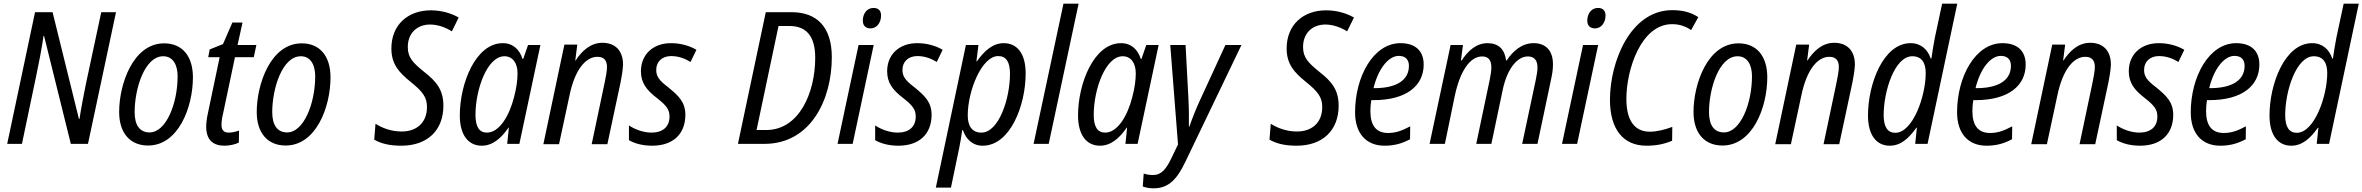

<svg xmlns="http://www.w3.org/2000/svg" viewBox="-20 -780 12809 1041"><path d="M19 0H99L178 -377C190 -433 208 -526 216 -585H219L364 0H457L609 -714H529L446 -326C435 -272 420 -195 411 -135H408L265 -714H170Z M783 9C947 9 1026 -198 1026 -361C1026 -476 968 -545 870 -545C701 -545 626 -323 626 -173C626 -59 685 9 783 9ZM791 -62C738 -62 710 -101 710 -172C710 -299 764 -475 865 -475C920 -475 943 -425 943 -367C943 -217 880 -62 791 -62Z M1197 10C1223 10 1256 3 1275 -7L1276 -72C1256 -65 1237 -61 1220 -61C1191 -61 1180 -78 1181 -105C1181 -121 1184 -143 1189 -162L1254 -470H1356L1370 -536H1268L1295 -658H1240L1189 -541L1117 -512L1109 -470H1171L1107 -165C1101 -138 1098 -113 1098 -93C1098 -22 1135 10 1197 10Z M1529 9C1693 9 1772 -198 1772 -361C1772 -476 1714 -545 1616 -545C1447 -545 1372 -323 1372 -173C1372 -59 1431 9 1529 9ZM1537 -62C1484 -62 1456 -101 1456 -172C1456 -299 1510 -475 1611 -475C1666 -475 1689 -425 1689 -367C1689 -217 1626 -62 1537 -62Z M2156 10C2297 10 2384 -73 2384 -207C2384 -294 2345 -339 2280 -390C2220 -439 2191 -467 2191 -525C2191 -602 2243 -647 2312 -647C2356 -647 2398 -630 2430 -610L2467 -685C2427 -708 2374 -724 2316 -724C2192 -724 2102 -646 2102 -517C2102 -432 2144 -387 2204 -338C2273 -283 2295 -252 2295 -200C2295 -111 2235 -67 2158 -67C2101 -67 2052 -86 2016 -109L2009 -23C2046 -1 2094 10 2156 10Z M2620 -61C2579 -61 2558 -92 2558 -157C2558 -296 2622 -475 2715 -475C2759 -475 2786 -439 2786 -383C2786 -347 2781 -306 2767 -253C2741 -151 2687 -61 2620 -61ZM2592 10C2651 10 2698 -31 2737 -88H2739L2730 0H2796L2910 -536H2843L2817 -461H2813C2797 -511 2762 -546 2706 -546C2559 -546 2473 -328 2473 -154C2473 -48 2519 10 2592 10Z M2926 2H3011L3067 -259C3097 -407 3158 -472 3219 -472C3254 -472 3271 -453 3271 -417C3271 -394 3265 -366 3259 -335L3188 2H3273L3345 -335C3351 -364 3357 -401 3358 -430C3358 -507 3314 -548 3246 -548C3181 -548 3134 -503 3101 -452H3099L3110 -538H3040Z M3516 10C3627 10 3695 -51 3696 -156C3696 -226 3661 -259 3604 -306C3552 -345 3538 -367 3538 -401C3538 -446 3570 -476 3619 -476C3660 -476 3695 -462 3724 -444L3756 -510C3722 -530 3674 -546 3618 -546C3518 -546 3455 -482 3455 -394C3455 -332 3484 -293 3541 -249C3595 -207 3610 -185 3610 -148C3610 -93 3574 -61 3512 -61C3467 -61 3419 -80 3390 -100V-20C3419 -3 3462 10 3516 10Z M3981 0H4125C4373 0 4490 -236 4490 -470C4490 -633 4410 -714 4271 -714H4132ZM4082 -75 4201 -639H4261C4349 -639 4400 -587 4400 -467C4400 -277 4313 -75 4134 -75Z M4700 -626C4732 -626 4757 -655 4757 -696C4757 -722 4743 -737 4716 -737C4678 -737 4658 -703 4658 -668C4658 -641 4674 -626 4700 -626ZM4521 0H4603L4717 -536H4635Z M4851 10C4962 10 5030 -51 5031 -156C5031 -226 4996 -259 4939 -306C4887 -345 4873 -367 4873 -401C4873 -446 4905 -476 4954 -476C4995 -476 5030 -462 5059 -444L5091 -510C5057 -530 5009 -546 4953 -546C4853 -546 4790 -482 4790 -394C4790 -332 4819 -293 4876 -249C4930 -207 4945 -185 4945 -148C4945 -93 4909 -61 4847 -61C4802 -61 4754 -80 4725 -100V-20C4754 -3 4797 10 4851 10Z M5301 -61C5251 -61 5227 -96 5227 -154C5227 -288 5303 -476 5392 -476C5435 -476 5456 -445 5456 -380C5456 -244 5395 -61 5301 -61ZM5054 237H5136L5181 21C5187 -6 5193 -46 5197 -74H5201C5217 -27 5252 10 5308 10C5457 10 5541 -208 5541 -382C5541 -491 5494 -546 5422 -546C5364 -546 5318 -506 5277 -448H5274L5285 -536H5217Z M5584 0H5666L5828 -760H5746Z M5972 -61C5931 -61 5910 -92 5910 -157C5910 -296 5974 -475 6067 -475C6111 -475 6138 -439 6138 -383C6138 -347 6133 -306 6119 -253C6093 -151 6039 -61 5972 -61ZM5944 10C6003 10 6050 -31 6089 -88H6091L6082 0H6148L6262 -536H6195L6169 -461H6165C6149 -511 6114 -546 6058 -546C5911 -546 5825 -328 5825 -154C5825 -48 5871 10 5944 10Z M6235 241C6318 241 6363 189 6407 97L6711 -536H6624L6485 -234C6468 -198 6441 -131 6429 -94H6426C6427 -136 6426 -203 6423 -255L6408 -536H6325L6367 3L6331 78C6303 136 6277 169 6232 169C6213 169 6196 166 6181 161L6176 231C6192 237 6209 241 6235 241Z M7010 10C7151 10 7238 -73 7238 -207C7238 -294 7199 -339 7134 -390C7074 -439 7045 -467 7045 -525C7045 -602 7097 -647 7166 -647C7210 -647 7252 -630 7284 -610L7321 -685C7281 -708 7228 -724 7170 -724C7046 -724 6956 -646 6956 -517C6956 -432 6998 -387 7058 -338C7127 -283 7149 -252 7149 -200C7149 -111 7089 -67 7012 -67C6955 -67 6906 -86 6870 -109L6863 -23C6900 -1 6948 10 7010 10Z M7487 10C7543 10 7583 -3 7625 -25L7626 -95C7581 -71 7547 -59 7506 -59C7441 -59 7410 -100 7410 -178C7410 -197 7412 -218 7415 -237H7427C7608 -237 7699 -317 7699 -430C7699 -504 7654 -546 7573 -546C7426 -546 7327 -364 7327 -171C7327 -58 7386 10 7487 10ZM7427 -302C7453 -409 7509 -477 7564 -477C7602 -477 7619 -455 7619 -423C7619 -343 7548 -302 7432 -302Z M7731 0H7814L7868 -262C7897 -397 7951 -474 8016 -474C8051 -474 8066 -453 8066 -414C8066 -399 8063 -378 8058 -352L7984 0H8066L8128 -295C8152 -407 8206 -474 8264 -474C8299 -474 8316 -452 8316 -415C8316 -398 8313 -376 8307 -348L8233 0H8316L8390 -351C8396 -378 8400 -404 8400 -431C8400 -506 8361 -546 8295 -546C8232 -546 8183 -504 8149 -452H8146C8138 -513 8105 -546 8045 -546C7983 -546 7937 -502 7905 -452H7901L7912 -536H7845Z M8628 -626C8660 -626 8685 -655 8685 -696C8685 -722 8671 -737 8644 -737C8606 -737 8586 -703 8586 -668C8586 -641 8602 -626 8628 -626ZM8449 0H8531L8645 -536H8563Z M8907 10C8961 10 9004 1 9046 -17L9047 -92C9006 -77 8965 -66 8925 -66C8842 -66 8798 -127 8798 -244C8798 -402 8877 -649 9046 -649C9088 -649 9121 -636 9149 -617L9188 -687C9149 -713 9103 -725 9047 -725C8820 -725 8709 -446 8709 -239C8709 -80 8780 10 8907 10Z M9319 9C9483 9 9562 -198 9562 -361C9562 -476 9504 -545 9406 -545C9237 -545 9162 -323 9162 -173C9162 -59 9221 9 9319 9ZM9327 -62C9274 -62 9246 -101 9246 -172C9246 -299 9300 -475 9401 -475C9456 -475 9479 -425 9479 -367C9479 -217 9416 -62 9327 -62Z M9605 2H9690L9746 -259C9776 -407 9837 -472 9898 -472C9933 -472 9950 -453 9950 -417C9950 -394 9944 -366 9938 -335L9867 2H9952L10024 -335C10030 -364 10036 -401 10037 -430C10037 -507 9993 -548 9925 -548C9860 -548 9813 -503 9780 -452H9778L9789 -538H9719Z M10256 -60C10214 -60 10193 -92 10193 -156C10193 -287 10253 -475 10348 -475C10399 -475 10421 -440 10421 -384C10421 -258 10351 -60 10256 -60ZM10226 10C10286 10 10329 -30 10370 -87H10373L10364 0H10431L10592 -760H10510L10471 -578C10463 -539 10458 -503 10452 -463H10448C10432 -511 10396 -546 10339 -546C10191 -546 10108 -325 10108 -154C10108 -47 10154 10 10226 10Z M10751 10C10807 10 10847 -3 10889 -25L10890 -95C10845 -71 10811 -59 10770 -59C10705 -59 10674 -100 10674 -178C10674 -197 10676 -218 10679 -237H10691C10872 -237 10963 -317 10963 -430C10963 -504 10918 -546 10837 -546C10690 -546 10591 -364 10591 -171C10591 -58 10650 10 10751 10ZM10691 -302C10717 -409 10773 -477 10828 -477C10866 -477 10883 -455 10883 -423C10883 -343 10812 -302 10696 -302Z M10993 2H11078L11134 -259C11164 -407 11225 -472 11286 -472C11321 -472 11338 -453 11338 -417C11338 -394 11332 -366 11326 -335L11255 2H11340L11412 -335C11418 -364 11424 -401 11425 -430C11425 -507 11381 -548 11313 -548C11248 -548 11201 -503 11168 -452H11166L11177 -538H11107Z M11583 10C11694 10 11762 -51 11763 -156C11763 -226 11728 -259 11671 -306C11619 -345 11605 -367 11605 -401C11605 -446 11637 -476 11686 -476C11727 -476 11762 -462 11791 -444L11823 -510C11789 -530 11741 -546 11685 -546C11585 -546 11522 -482 11522 -394C11522 -332 11551 -293 11608 -249C11662 -207 11677 -185 11677 -148C11677 -93 11641 -61 11579 -61C11534 -61 11486 -80 11457 -100V-20C11486 -3 11529 10 11583 10Z M12018 10C12074 10 12114 -3 12156 -25L12157 -95C12112 -71 12078 -59 12037 -59C11972 -59 11941 -100 11941 -178C11941 -197 11943 -218 11946 -237H11958C12139 -237 12230 -317 12230 -430C12230 -504 12185 -546 12104 -546C11957 -546 11858 -364 11858 -171C11858 -58 11917 10 12018 10ZM11958 -302C11984 -409 12040 -477 12095 -477C12133 -477 12150 -455 12150 -423C12150 -343 12079 -302 11963 -302Z M12433 -60C12391 -60 12370 -92 12370 -156C12370 -287 12430 -475 12525 -475C12576 -475 12598 -440 12598 -384C12598 -258 12528 -60 12433 -60ZM12403 10C12463 10 12506 -30 12547 -87H12550L12541 0H12608L12769 -760H12687L12648 -578C12640 -539 12635 -503 12629 -463H12625C12609 -511 12573 -546 12516 -546C12368 -546 12285 -325 12285 -154C12285 -47 12331 10 12403 10Z"/></svg>

Font: Noto Sans Display SemiCondensed
Style: Italic
Weight: 400
Width: 4
Italic angle: -12°
Designer: Monotype Design Team
Foundry: Monotype Imaging Inc.
Version: Version 1.900